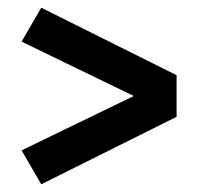

<svg xmlns="http://www.w3.org/2000/svg" viewBox="-20 -589 540 498"><path d="M87 -111 36 -199 327 -340 36 -481 87 -569 438 -394V-286Z"/></svg>

Font: Iosevka Slab Extrabold
Style: Regular
Weight: 800
Monospace: yes
Designer: Belleve Invis
Foundry: Belleve Invis
Version: Version 11.1.1; ttfautohint (v1.8.3)